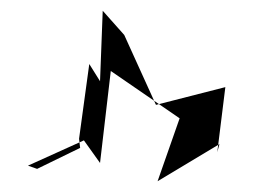

<svg xmlns="http://www.w3.org/2000/svg" viewBox="-20 -830 489 357"><path d="M32 -522 136 -569 166 -527 186 -698 314 -610 273 -493 388 -562 384 -547 399 -668 270 -635 211 -765 171 -810 166 -679 146 -711 127 -572 129 -555 49 -516Z"/></svg>

Font: Charger Distortion
Style: 2
Weight: 400
Designer: Jasper
Foundry: Cannot Into Space Fonts
Version: Version 0.98